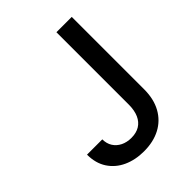

<svg xmlns="http://www.w3.org/2000/svg" viewBox="-208 -843 968 968"><g transform="rotate(-45 276.0 -358.5)"><path d="M362.6 -727.3H471.9V-211.6Q471.9 -141.7 444.4 -92Q416.9 -42.3 367.2 -16.2Q317.5 9.9 250.7 9.9Q189.3 9.9 140.4 -12.4Q91.6 -34.8 63.4 -77.6Q35.2 -120.4 35.2 -181.8H144.2Q144.2 -151.6 158.2 -129.6Q172.2 -107.6 196.9 -95.3Q221.6 -83.1 253.6 -83.1Q288.4 -83.1 312.7 -97.8Q337 -112.6 349.8 -141.3Q362.6 -170.1 362.6 -211.6Z"/></g></svg>

Font: InterMG Medium
Style: Regular
Weight: 500
Designer: Rasmus Andersson
Foundry: rsms
Version: Version 3.019;December 26, 2023;FontCreator 15.0.0.2955 64-b